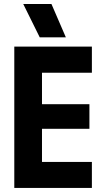

<svg xmlns="http://www.w3.org/2000/svg" viewBox="-20 -931 516 951"><path d="M435.1 -700.2V-570.8H188V-415H422.9V-293H188V-128.9H435.1V0H50.8V-700.2ZM95.2 -911.1H234.9L306.2 -746.1H176.8Z"/></svg>

Font: TASA Explorer
Style: Bold
Weight: 700
Designer: Weizhong Zhang
Foundry: Local Remote
Version: Version 1.000;Glyphs 3.1.2 (3151)